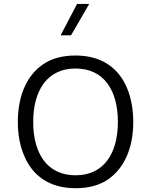

<svg xmlns="http://www.w3.org/2000/svg" viewBox="-20 -969 781 994"><path d="M371.1 -681.6C303.2 -681.6 247.6 -666.5 203.1 -636.2C114.7 -575.7 72.3 -467.3 72.3 -337.9C72.3 -272.9 83 -214.8 105 -163.1C147.9 -59.6 235.8 5.4 371.1 5.4C439 5.4 494.6 -9.8 539.1 -40C627 -100.6 669.9 -208.5 669.9 -337.9C669.9 -402.8 659.2 -460.9 637.7 -513.2C594.2 -616.7 506.3 -681.6 371.1 -681.6ZM371.1 -614.3C518.6 -614.3 590.3 -500.5 590.3 -337.9C590.3 -175.8 518.6 -61.5 371.1 -61.5C223.6 -61.5 151.9 -175.3 151.9 -337.9C151.9 -500.5 224.1 -614.3 371.1 -614.3ZM293.9 -786.1H347.7L441.9 -948.7H378.9Z"/></svg>

Font: Estedad Regular
Style: Regular
Weight: 400
Designer: Amin Abedi
Version: Version 7.3